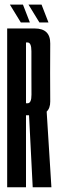

<svg xmlns="http://www.w3.org/2000/svg" viewBox="-20 -796 248 816"><path d="M10.5 0H90.5V-306H128Q194 -306 193.5 -365Q193 -424 193 -485.5Q193 -547.5 193.5 -611.2Q194 -675 127.5 -675H10.5ZM119 0H198.5L178 -327L103 -314.5ZM90.5 -357V-615.5H97Q113.5 -615.5 113.5 -578.2Q113.5 -541 113.5 -485.5Q113.5 -431 113.8 -394Q114 -357 97 -357ZM147.5 -700.5H186L156.5 -776.5H101ZM68.5 -700.5H107L77.5 -776.5H22Z"/></svg>

Font: Anybody UltraCondensed
Style: Regular
Weight: 400
Width: 1
Version: Version 1.113;gftools[0.9.25]